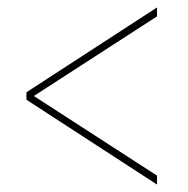

<svg xmlns="http://www.w3.org/2000/svg" viewBox="-20 -615 505 516"><path d="M402 -119 51 -347V-367L402 -595V-571L71 -357L402 -143Z"/></svg>

Font: Noto Serif Display Condensed SemiBold
Style: Italic
Weight: 600
Width: 3
Italic angle: -12°
Designer: Monotype Design Team
Foundry: Monotype Imaging Inc.
Version: Version 2.009